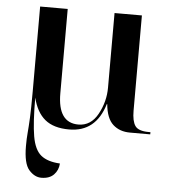

<svg xmlns="http://www.w3.org/2000/svg" viewBox="-54 -585 772 874"><g transform="rotate(5 332.0 -148.0)"><path d="M167 240Q204 240 224 219.5Q244 199 246 168Q189 165 159 140.5Q129 116 118.5 55Q108 -6 108 -121Q124 -55 163.5 -22.5Q203 10 274 10Q396 10 435 -120H437Q443 -55 473.5 -27.5Q504 0 551 0H644V-10H636Q589 -10 574 -31.5Q559 -53 559 -101V-536H434V-195Q434 -131 402.5 -73.5Q371 -16 314 -16Q220 -16 220 -150V-536H94V-147Q94 -70 92 -28Q90 14 87.5 41Q85 68 85 102Q85 182 110.5 211Q136 240 167 240Z"/></g></svg>

Font: Noto Serif Display Semi
Style: Regular
Weight: 600
Designer: Monotype Design Team
Foundry: Monotype Imaging Inc.
Version: Version 1.900